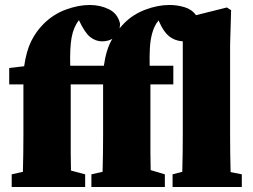

<svg xmlns="http://www.w3.org/2000/svg" viewBox="-20 -751 1014 771"><path d="M27 0V-51L72 -61Q73 -99 73.5 -136Q74 -173 74 -210V-412H17V-478L77 -485Q86 -547 105.5 -586Q125 -625 155 -655Q194 -694 244.5 -712.5Q295 -731 340 -731Q383 -731 418 -713.5Q453 -696 462 -656Q462 -651 461.5 -646.5Q461 -642 460 -637Q465 -643 470 -648.5Q475 -654 480 -659Q515 -694 564.5 -712.5Q614 -731 660 -731Q692 -731 721.5 -722Q751 -713 767 -690L891 -721L908 -710L904 -571V-210Q904 -173 904.5 -135.5Q905 -98 906 -60L951 -51V0H673V-51L712 -61Q713 -98 713.5 -135.5Q714 -173 714 -210V-585Q682 -587 659.5 -605Q637 -623 620 -662L617 -669Q600 -650 591 -617Q584 -592 582 -560Q580 -528 581 -487H676V-412H584V-210Q584 -175 584 -139Q584 -103 585 -68L642 -51V0H347V-51L392 -61Q393 -99 393.5 -136Q394 -173 394 -210V-412H264V-210Q264 -174 264 -138Q264 -102 265 -66L322 -51V0ZM390 -585Q364 -585 342 -602.5Q320 -620 297 -670Q275 -642 267.5 -600Q260 -558 262 -487H397Q402 -521 410 -547Q418 -573 431 -595Q413 -585 390 -585Z"/></svg>

Font: Source Serif 4 Black
Style: Regular
Weight: 900
Designer: Frank Grießhammer
Foundry: Adobe
Version: Version 4.005;hotconv 1.1.0;makeotfexe 2.6.0